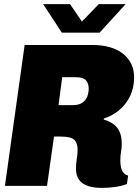

<svg xmlns="http://www.w3.org/2000/svg" viewBox="-20 -905 673 935"><path d="M476 10Q436 10 408 0.5Q380 -9 365 -29.5Q350 -50 350 -83Q350 -107 354 -132Q358 -157 358 -176Q358 -207 342.5 -223.5Q327 -240 274 -240H243L209 0H4L100 -686H428Q526 -686 579.5 -643Q633 -600 633 -529Q633 -476 612.5 -435Q592 -394 558.5 -367Q525 -340 486 -328L485 -323Q532 -309 552.5 -280.5Q573 -252 573 -205Q573 -184 569.5 -166Q566 -148 566 -122Q566 -106 569 -91Q572 -76 580.5 -65Q589 -54 604 -50L598 -9Q569 2 537 6Q505 10 476 10ZM265 -393H334Q365 -393 382 -405.5Q399 -418 405.5 -436.5Q412 -455 412 -473Q412 -499 398.5 -514Q385 -529 350 -529H283ZM281 -746 190 -885H321L379 -800L461 -885H592L465 -746Z"/></svg>

Font: Chivo Mono Medium Black
Style: Italic
Weight: 900
Italic angle: -8.05°
Monospace: yes
Version: Version 1.008